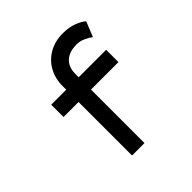

<svg xmlns="http://www.w3.org/2000/svg" viewBox="-192 -893 1048 1048"><g transform="rotate(-45 331.5 -369.5)"><path d="M241 0V-536Q241 -595 267 -641Q293 -687 339 -713Q385 -739 445 -739Q495 -739 530.5 -724.5Q566 -710 582 -695L547 -608Q530 -621 505.5 -632Q481 -643 457 -643Q413 -643 386.5 -628Q360 -613 348.5 -589Q337 -565 337 -536V0H289Q280 0 268 0Q256 0 241 0ZM125 -413V-508H549V-413Z"/></g></svg>

Font: Lexend Tera
Style: Regular
Weight: 400
Designer: Bonnie Shaver-Troup, Thomas Jockin
Foundry: Lexend
Version: Version 1.007